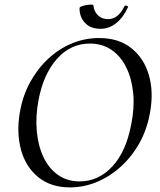

<svg xmlns="http://www.w3.org/2000/svg" viewBox="-20 -801 692 833"><path d="M283 12Q201 12 146.5 -32Q92 -76 71.5 -150Q51 -224 66 -313Q78 -384 110 -443Q142 -502 188.5 -545.5Q235 -589 291.5 -612.5Q348 -636 410 -636Q495 -636 550 -592Q605 -548 626 -475Q647 -402 631 -313Q618 -239 584.5 -179.5Q551 -120 503 -77Q455 -34 399 -11Q343 12 283 12ZM326 -14Q407 -14 467 -78.5Q527 -143 549 -260Q564 -332 558 -395.5Q552 -459 528 -508Q504 -557 464 -584.5Q424 -612 370 -612Q286 -612 227 -545.5Q168 -479 147 -366Q134 -297 139.5 -233.5Q145 -170 168 -120.5Q191 -71 231 -42.5Q271 -14 326 -14ZM416 -676Q373 -676 349 -701.5Q325 -727 325 -765Q325 -770 334 -773.5Q343 -777 355 -779Q367 -781 376 -781Q385 -781 385 -778Q388 -751 405 -734.5Q422 -718 449 -718Q470 -718 487.5 -731Q505 -744 520 -774Q523 -779 530 -776Q537 -773 536 -771Q515 -725 484 -700.5Q453 -676 416 -676Z"/></svg>

Font: Cormorant Light Medium
Style: Italic
Weight: 500
Italic angle: -10°
Version: Version 4.000